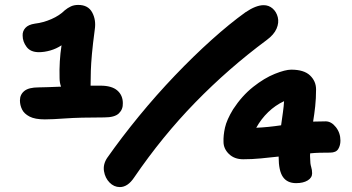

<svg xmlns="http://www.w3.org/2000/svg" viewBox="-20 -737 1428 780"><path d="M162 -252Q122 -252 100 -263.5Q78 -275 69.5 -292.5Q61 -310 61 -329Q61 -353 79 -367.5Q97 -382 137 -382Q153 -382 177 -383Q201 -384 228 -385Q222 -401 222 -420Q221 -454 223 -487.5Q225 -521 230 -553Q209 -539 184.5 -532Q160 -525 138 -525Q104 -525 88 -546.5Q72 -568 72 -592Q71 -610 83 -623.5Q95 -637 122 -641Q156 -645 189 -659.5Q222 -674 243 -695Q255 -705 268 -711Q281 -717 298 -717Q338 -717 354.5 -686.5Q371 -656 365 -617Q357 -557 353.5 -518Q350 -479 349 -449.5Q348 -420 348 -389Q371 -389 388 -389Q434 -389 456.5 -369.5Q479 -350 479 -318Q480 -293 463 -276.5Q446 -260 404 -260Q303 -260 247.5 -256Q192 -252 162 -252ZM467 23Q443 23 425 4.5Q407 -14 402.5 -41.5Q398 -69 415 -95Q474 -179 544.5 -265Q615 -351 690.5 -430Q766 -509 839.5 -575Q913 -641 977 -687Q1020 -716 1051 -716Q1072 -716 1087.5 -702.5Q1103 -689 1108.5 -667Q1114 -645 1103.5 -620.5Q1093 -596 1063 -574Q908 -459 773.5 -321Q639 -183 525 -16Q499 23 467 23ZM1183 7Q1147 7 1129.5 -18Q1112 -43 1112 -100V-101Q1076 -97 1040 -93.5Q1004 -90 968 -90Q932 -90 910 -111.5Q888 -133 888 -161Q887 -187 894 -218.5Q901 -250 927 -293Q963 -348 1008.5 -384Q1054 -420 1096.5 -437Q1139 -454 1163 -454Q1215 -454 1239.5 -430.5Q1264 -407 1264 -374Q1264 -337 1260.5 -305Q1257 -273 1252 -243Q1278 -244 1303 -244Q1326 -244 1344.5 -220.5Q1363 -197 1363 -166Q1363 -146 1354 -131.5Q1345 -117 1321 -117Q1300 -117 1279.5 -116.5Q1259 -116 1240 -114Q1239 -104 1240 -94Q1240 -72 1244 -59.5Q1248 -47 1248 -33Q1248 -15 1230 -4Q1212 7 1183 7ZM1134 -326Q1098 -309 1069.5 -281.5Q1041 -254 1021 -218Q1045 -219 1070 -221.5Q1095 -224 1122 -228Q1126 -257 1129.5 -281.5Q1133 -306 1134 -326Z"/></svg>

Font: Shantell Sans Normal
Style: Bold
Weight: 700
Designer: Stephen Nixon, Anya Danilova, Shantell Martin
Foundry: Arrow Type
Version: Version 1.009;[a7da0bfa3]